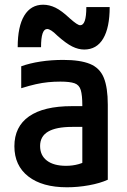

<svg xmlns="http://www.w3.org/2000/svg" viewBox="-20 -784 540 814"><path d="M264 10Q159 10 100 -36Q41 -82 41 -164Q41 -247 103 -290.5Q165 -334 285 -334H382V-246H286Q218 -246 184 -226Q150 -206 150 -165Q150 -125 179 -103Q208 -81 260 -81Q288 -81 313 -88Q338 -95 358 -109L329 -49V-337Q329 -380 322.5 -402Q316 -424 296 -431Q276 -438 236 -438Q209 -438 184 -435.5Q159 -433 132 -427Q105 -421 70 -410V-503Q106 -516 151.5 -523Q197 -530 248 -530Q320 -530 361.5 -513Q403 -496 420 -454.5Q437 -413 437 -340V-22Q404 -7 357 1.5Q310 10 264 10ZM337 -574Q312 -574 286 -587Q260 -600 224 -632Q208 -648 197.5 -654.5Q187 -661 180 -661Q167 -661 160.5 -642Q154 -623 154 -584H55Q55 -672 83 -718Q111 -764 163 -764Q189 -764 215 -751.5Q241 -739 276 -706Q293 -691 303.5 -684Q314 -677 320 -677Q333 -677 339.5 -696Q346 -715 346 -754H445Q445 -667 417.5 -620.5Q390 -574 337 -574Z"/></svg>

Font: M PLUS Code Latin Medium
Style: Regular
Weight: 500
Designer: Coji Morishita
Foundry: UNDERFOREST DESIGN
Version: Version 1.002; ttfautohint (v1.8.3)